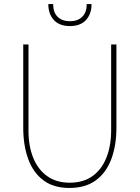

<svg xmlns="http://www.w3.org/2000/svg" viewBox="-20 -920 691 950"><path d="M219 -900H243Q243 -858 265.5 -836.5Q288 -815 326 -815Q364 -815 386.5 -836.5Q409 -858 409 -900H433Q433 -851 405.5 -821Q378 -791 326 -791Q274 -791 246.5 -821Q219 -851 219 -900ZM95 -288V-700H121V-272Q121 -197 144.5 -139Q168 -81 213.5 -48.5Q259 -16 325 -16Q392 -16 437.5 -48.5Q483 -81 506.5 -140Q530 -199 530 -276V-700H556V-288Q556 -201 531 -133.5Q506 -66 454.5 -28Q403 10 323 10Q245 10 194.5 -28Q144 -66 119.5 -133.5Q95 -201 95 -288Z"/></svg>

Font: Haskoy Thin
Style: Regular
Weight: 100
Designer: Ertekin Erdin
Foundry: Ertekin Erdin
Version: Version 2.000; ttfautohint (v1.8.4.7-5d5b)